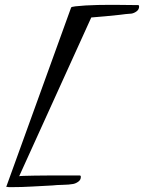

<svg xmlns="http://www.w3.org/2000/svg" viewBox="-20 -685 593 791"><path d="M16 86Q13 85 8 85Q5 85 6 84L273 -654Q274 -657 291 -659Q308 -661 332.5 -662.5Q357 -664 383 -664.5Q409 -665 429.5 -665Q450 -665 457 -665Q480 -665 503 -664.5Q526 -664 549 -664Q553 -664 553 -658Q553 -646 543 -638.5Q533 -631 522 -629Q510 -628 498 -627Q486 -626 474 -624Q444 -621 414.5 -618Q385 -615 356 -613L59 41Q61 40 79 39.5Q97 39 122.5 38.5Q148 38 175 38Q202 38 223 38Q244 38 251 38H309Q313 38 313 44Q313 56 302.5 63.5Q292 71 281 73Q265 76 239 76.5Q213 77 196 79Q154 81 112 83.5Q70 86 28 86Z"/></svg>

Font: My Soul
Style: Regular
Weight: 400
Designer: Robert E. Leuschke
Foundry: Robert E. Leuschke
Version: Version 1.010; ttfautohint (v1.8.4.7-5d5b)